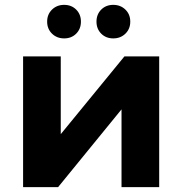

<svg xmlns="http://www.w3.org/2000/svg" viewBox="-20 -770 750 790"><path d="M75 -538H230V-218L492 -538H635V0H480V-320L219 0H75ZM174 -681Q174 -711 194 -730.5Q214 -750 244 -750Q274 -750 293.5 -730.5Q313 -711 313 -681Q313 -651 293.5 -631.5Q274 -612 244 -612Q214 -612 194 -631.5Q174 -651 174 -681ZM377 -681Q377 -711 396.5 -730.5Q416 -750 446 -750Q476 -750 496 -730.5Q516 -711 516 -681Q516 -651 496 -631.5Q476 -612 446 -612Q416 -612 396.5 -631.5Q377 -651 377 -681Z"/></svg>

Font: APTA Sans Regular
Style: Bold Italic
Weight: 700
Version: Version 7.200